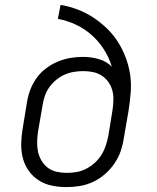

<svg xmlns="http://www.w3.org/2000/svg" viewBox="-20 -755 640 783"><path d="M251 8Q221 8 191.5 2Q162 -4 138 -19.5Q114 -35 97.5 -58Q81 -81 73.5 -109Q66 -137 66.5 -167.5Q67 -198 72 -228L90 -338Q94 -364 103.5 -389Q113 -414 129 -436.5Q145 -459 167.5 -476Q190 -493 215 -503.5Q240 -514 266 -518.5Q292 -523 319 -523Q352 -523 383 -514Q414 -505 436 -483Q425 -520 404 -553Q383 -586 354.5 -611.5Q326 -637 290.5 -654Q255 -671 216 -678L227 -735Q263 -729 297 -716Q331 -703 360.5 -683.5Q390 -664 415.5 -639.5Q441 -615 460 -585.5Q479 -556 492 -522Q505 -488 510.5 -452Q516 -416 513 -378Q510 -340 504 -302L485 -192Q481 -165 472 -138.5Q463 -112 446.5 -88Q430 -64 407.5 -44.5Q385 -25 359 -13Q333 -1 305.5 3.5Q278 8 251 8ZM252 -50Q273 -50 293 -53.5Q313 -57 332 -67Q351 -77 367 -91.5Q383 -106 394 -124Q405 -142 411.5 -162Q418 -182 422 -202L439 -307Q442 -328 442.5 -348Q443 -368 438 -386.5Q433 -405 422 -420.5Q411 -436 395 -446.5Q379 -457 359.5 -461Q340 -465 320 -465Q301 -465 282 -462Q263 -459 244.5 -451Q226 -443 210 -430Q194 -417 182 -400.5Q170 -384 163.5 -365.5Q157 -347 154 -328L135 -218Q132 -198 131.5 -177Q131 -156 135 -136.5Q139 -117 149.5 -99.5Q160 -82 175.5 -70.5Q191 -59 211 -54.5Q231 -50 252 -50Z"/></svg>

Font: Iosevka Slab Light Extended
Style: Italic
Weight: 300
Width: 7
Italic angle: -9°
Monospace: yes
Designer: Belleve Invis
Foundry: Belleve Invis
Version: Version 11.1.0; ttfautohint (v1.8.3)